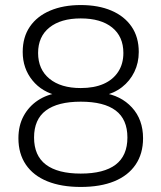

<svg xmlns="http://www.w3.org/2000/svg" viewBox="-20 -733 640 761"><path d="M300 8Q223 8 167.5 -14.5Q112 -37 82.5 -80.5Q53 -124 53 -185Q53 -235 73.5 -273Q94 -311 130 -335Q166 -359 213 -365V-353Q147 -367 108.5 -414.5Q70 -462 70 -527Q70 -586 98.5 -627.5Q127 -669 179 -691Q231 -713 300 -713Q370 -713 421.5 -691Q473 -669 501.5 -627.5Q530 -586 530 -527Q530 -484 512.5 -448Q495 -412 463.5 -387.5Q432 -363 387 -353V-365Q459 -355 503 -307Q547 -259 547 -185Q547 -124 517.5 -80.5Q488 -37 433 -14.5Q378 8 300 8ZM300 -45Q392 -45 438.5 -80.5Q485 -116 485 -188Q485 -260 438.5 -295Q392 -330 300 -330Q209 -330 162 -295Q115 -260 115 -188Q115 -116 162 -80.5Q209 -45 300 -45ZM300 -384Q353 -384 390.5 -400.5Q428 -417 448.5 -448.5Q469 -480 469 -523Q469 -588 424.5 -624Q380 -660 300 -660Q221 -660 176 -624Q131 -588 131 -523Q131 -458 176 -421Q221 -384 300 -384Z"/></svg>

Font: zvoove
Style: Regular
Weight: 400
Designer: Vernon Adams (Nunito) & Andrew Paglinawan (Quicksand)
Foundry: zvoove
Version: Version 3.006